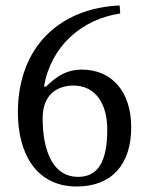

<svg xmlns="http://www.w3.org/2000/svg" viewBox="-20 -666 535 698"><path d="M415 -646C200 -637 45 -498 45 -257C45 -110 110 12 259 12C385 12 457 -67 457 -203C457 -334 386 -413 277 -413C225 -413 188 -391 147 -351L140 -352C165 -498 277 -596 417 -617ZM370 -195C370 -68 330 -23 263 -23C176 -23 135 -112 135 -236C135 -323 189 -355 247 -355C330 -355 370 -285 370 -195Z"/></svg>

Font: mjx-stx-n
Style: Regular
Weight: 500
Version: 1.0.0